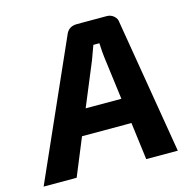

<svg xmlns="http://www.w3.org/2000/svg" viewBox="-140 -791 889 893"><g transform="rotate(-15 304.5 -345.0)"><path d="M433 -180H195L121 0H-38L252 -653Q266 -690 307 -690H451Q470 -690 484.5 -677.5Q499 -665 500 -647L608 0H456ZM417 -301 390 -510Q387 -532 385 -577H356Q338 -526 332 -511L245 -301Z"/></g></svg>

Font: Ezarion
Style: Bold Italic
Weight: 700
Italic angle: -8°
Designer: Natanael Gama
Version: Version 1.001;PS 001.001;hotconv 1.0.70;makeotf.lib2.5.58329